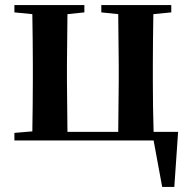

<svg xmlns="http://www.w3.org/2000/svg" viewBox="-20 -556 761 760"><path d="M37 0H588L622 184H670L685 -34H588C586 -91 585 -178 585 -235V-301C585 -356 586 -442 587 -500L658 -507V-536H381V-507L448 -500L450 -301V-235L448 -34H247L245 -235V-301L247 -500L314 -507V-536H37V-507L108 -500C109 -442 110 -357 110 -301V-235C110 -179 109 -94 108 -36L37 -30Z"/></svg>

Font: Noto Serif CJK TC
Style: Bold
Weight: 700
Designer: Ryoko NISHIZUKA 西塚涼子 (kana & ideographs); Frank Grießhammer (Latin, Greek & Cyrillic); Wenlong ZHANG 张文龙 (bopomofo); San
Foundry: Adobe
Version: Version 2.001;hotconv 1.1.0;makeotfexe 2.6.0